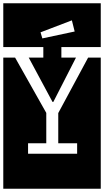

<svg xmlns="http://www.w3.org/2000/svg" viewBox="-32 -937 634 1170"><path d="M232 -586V-650H-12V-917H582V-650H342V-586H431L293 -316H288L143 -586ZM226 -703 423 -745 406 -813 215 -740ZM582 213H-12V-586H60L250 -249V-64H139V0H438V-64H323V-248L505 -586H582Z"/></svg>

Font: Zilla Slab Highlight
Style: Regular
Weight: 400
Designer: Typotheque Type Foundry
Foundry: Typotheque type foundry
Version: Version 1.1; 2017; ttfautohint (v1.6)